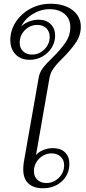

<svg xmlns="http://www.w3.org/2000/svg" viewBox="-20 -994 456 1024"><path d="M104 -91Q104 -108 107 -129L186 -578Q191 -608 208.5 -631Q226 -654 263 -690Q302 -728 328.5 -766Q355 -804 355 -850Q355 -893 325 -919Q295 -945 244 -945Q197 -945 154.5 -919Q112 -893 93 -852Q107 -868 133 -878.5Q159 -889 186 -889Q226 -889 250 -865.5Q274 -842 274 -804Q274 -769 255.5 -739.5Q237 -710 206 -692.5Q175 -675 138 -675Q91 -675 63 -704Q35 -733 35 -780Q35 -832 64 -876.5Q93 -921 142 -947.5Q191 -974 249 -974Q323 -974 367 -940Q411 -906 411 -852Q411 -806 385 -767.5Q359 -729 320 -690Q285 -656 267 -631.5Q249 -607 244 -579L172 -167Q185 -183 210 -193.5Q235 -204 262 -204Q303 -204 326.5 -181.5Q350 -159 350 -121Q350 -64 310 -27Q270 10 208 10Q160 10 132 -15Q104 -40 104 -91ZM245 -798Q245 -826 227 -843.5Q209 -861 179 -861Q140 -861 112.5 -833Q85 -805 85 -766Q85 -738 103 -720.5Q121 -703 151 -703Q189 -703 217 -731Q245 -759 245 -798ZM322 -113Q322 -141 303.5 -158.5Q285 -176 255 -176Q217 -176 189 -148Q161 -120 161 -81Q161 -53 179 -35.5Q197 -18 227 -18Q266 -18 294 -46Q322 -74 322 -113Z"/></svg>

Font: Fahkwang ExtraLight
Style: Italic
Weight: 275
Italic angle: -10°
Designer: Suppakit Chalermlarp | Katatrad Co.,Ltd.
Foundry: Cadson Demak Co.,Ltd.
Version: Version 1.000; ttfautohint (v1.6)